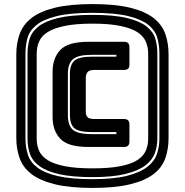

<svg xmlns="http://www.w3.org/2000/svg" viewBox="-20 -831 907 942"><path d="M807 -154Q807 -100 791 -54.5Q775 -9 733.5 23Q692 55 619 73Q546 91 434 91Q322 91 249 73Q176 55 134.5 23Q93 -9 76.5 -54.5Q60 -100 60 -154V-564Q60 -619 76.5 -664.5Q93 -710 134.5 -742.5Q176 -775 249 -793Q322 -811 434 -811Q546 -811 619 -793Q692 -775 733.5 -742.5Q775 -710 791 -664.5Q807 -619 807 -564ZM762 -568Q762 -607 752.5 -643Q743 -679 710 -707Q677 -735 611.5 -751.5Q546 -768 434 -768Q322 -768 256.5 -751.5Q191 -735 157.5 -707Q124 -679 114.5 -643Q105 -607 105 -568V-150Q105 -108 117 -71.5Q129 -35 164 -8.5Q199 18 264 33Q329 48 434 48Q539 48 603.5 31.5Q668 15 703 -12.5Q738 -40 750 -76Q762 -112 762 -150ZM434 38Q335 38 272.5 24Q210 10 175 -15Q140 -40 127.5 -74.5Q115 -109 115 -150V-568Q115 -605 125 -639.5Q135 -674 168 -700.5Q201 -727 264.5 -742.5Q328 -758 434 -758Q540 -758 603.5 -742.5Q667 -727 700 -700.5Q733 -674 742.5 -639.5Q752 -605 752 -568V-150Q752 -113 739.5 -79Q727 -45 692.5 -19Q658 7 595.5 22.5Q533 38 434 38ZM707 -150V-568Q707 -600 695 -627.5Q683 -655 653 -674Q623 -693 569.5 -704Q516 -715 434 -715Q352 -715 298.5 -704Q245 -693 214.5 -674Q184 -655 172 -627.5Q160 -600 160 -568V-150Q160 -118 172 -91Q184 -64 214.5 -45Q245 -26 298.5 -15.5Q352 -5 434 -5Q516 -5 569.5 -15.5Q623 -26 653 -45Q683 -64 695 -91Q707 -118 707 -150ZM589 -110H414Q313 -110 275.5 -150.5Q238 -191 238 -256V-479Q238 -545 275.5 -585.5Q313 -626 414 -626H589Q602 -626 608.5 -619.5Q615 -613 615 -600V-513Q615 -500 608.5 -494Q602 -488 589 -488H445Q417 -488 409 -476.5Q401 -465 401 -452V-281Q401 -266 409 -256.5Q417 -247 445 -247H589Q602 -247 608.5 -240.5Q615 -234 615 -221V-136Q615 -123 608.5 -116.5Q602 -110 589 -110ZM551 -173V-183H430Q367 -183 345 -202Q323 -221 323 -267V-468Q323 -514 345.5 -533.5Q368 -553 430 -553H551V-562H430Q363 -562 338 -540.5Q313 -519 313 -468V-267Q313 -216 337 -194.5Q361 -173 430 -173Z"/></svg>

Font: Bungee Inline
Style: Regular
Weight: 400
Designer: David Jonathan Ross
Foundry: David Jonathan Ross
Version: Version 1.001;PS 1.0;hotconv 1.0.72;makeotf.lib2.5.5900